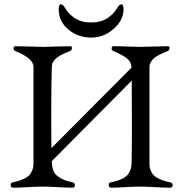

<svg xmlns="http://www.w3.org/2000/svg" viewBox="-20 -866 847 889"><path d="M284 -825Q297 -802 326.5 -782Q356 -762 402 -762Q448 -762 477.5 -782Q507 -802 520 -825Q532 -846 542 -846Q552 -846 552 -822Q552 -773 506.5 -732.5Q461 -692 402 -692Q341 -692 296.5 -729.5Q252 -767 252 -822Q252 -846 262 -846Q272 -846 284 -825ZM589 -553Q588 -580 566.5 -596.5Q545 -613 504 -630Q499 -632 497.5 -637.5Q496 -643 498 -647.5Q500 -652 504 -652Q536 -652 570 -650.5Q604 -649 627 -649Q652 -649 689.5 -650.5Q727 -652 757 -652Q766 -652 765 -642.5Q764 -633 757 -630L744 -624Q730 -619 724.5 -616Q719 -613 706.5 -606Q694 -599 688.5 -592.5Q683 -586 677.5 -576.5Q672 -567 672 -557V-109Q672 -97 673.5 -89.5Q675 -82 682.5 -67Q690 -52 711.5 -40.5Q733 -29 767 -22Q775 -21 778 -14.5Q781 -8 778 -2.5Q775 3 767 3Q738 3 696 0.5Q654 -2 627 -2Q601 -2 561 0.5Q521 3 494 3Q488 3 485 -2.5Q482 -8 484 -14.5Q486 -21 494 -22Q528 -29 549 -40Q570 -51 578 -67Q586 -83 587 -89Q588 -95 589 -109Q592 -214 590 -493L220 -120Q221 -74 239 -57Q267 -31 315 -22Q327 -20 327 -8.5Q327 3 315 3Q286 3 245.5 0.5Q205 -2 179 -2Q152 -2 109.5 0.5Q67 3 40 3Q34 3 31 -2.5Q28 -8 30 -14.5Q32 -21 40 -22Q73 -29 94.5 -40Q116 -51 123.5 -65.5Q131 -80 133 -88.5Q135 -97 135 -109V-557Q135 -596 50 -630Q45 -632 43.5 -637.5Q42 -643 44 -647.5Q46 -652 50 -652Q81 -652 118 -650.5Q155 -649 179 -649Q202 -649 238.5 -650.5Q275 -652 305 -652Q314 -652 313 -642.5Q312 -633 305 -630Q302 -629 293.5 -625.5Q285 -622 281 -620Q277 -618 269 -614.5Q261 -611 257 -608Q253 -605 246 -600.5Q239 -596 235.5 -591.5Q232 -587 228 -582Q224 -577 222 -570.5Q220 -564 220 -557Q216 -427 218 -180Z"/></svg>

Font: EB Garamond 12 All SC
Style: AllSC
Weight: 400
Version: Version 0.016 ; ttfautohint (v0.97) -l 8 -r 50 -G 200 -x 0 -